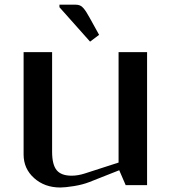

<svg xmlns="http://www.w3.org/2000/svg" viewBox="-20 -812 748 842"><path d="M240.7 -780.3V-791.5H311.5Q322.3 -791.5 330.6 -788.1Q338.9 -784.7 346.2 -775.9Q353.5 -767.1 358.6 -759Q363.8 -751 373 -734.4Q375 -731 376 -729L414.6 -659.2L375 -629.4ZM83.5 -583.5Q83.5 -583.5 208.5 -583.5V-147Q208.5 -89.8 228.5 -65.7Q248.5 -41.5 293.9 -41.5Q321.8 -41.5 352.1 -51.3L500 -99.1V-583.5H625V0H531.2L502.9 -65.4L372.1 -13.7Q342.3 -2 303.5 4.2Q264.6 10.3 244.6 10.3Q175.8 10.3 129.6 -31Q83.5 -72.3 83.5 -134.3Z"/></svg>

Font: Resagnicto
Style: Bold
Weight: 700
Version: Version 0.9991